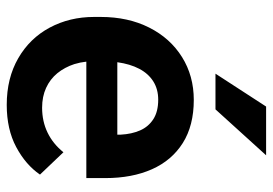

<svg xmlns="http://www.w3.org/2000/svg" viewBox="-140 -660 810 570"><g transform="rotate(90 265.0 -375.0)"><path d="M304.7 -609.7H198.7L296.3 -760H441ZM30.3 -249.3V-269Q30.3 -350.3 61.8 -412.8Q93.3 -475.3 149.3 -510.3Q205.3 -545.3 276.7 -545.3Q352.7 -545.3 404.5 -512.7Q456.3 -480 482.5 -421Q508.7 -362 508.7 -282.7V-226.3H163Q165 -208 170.3 -190.7Q179.7 -162 197.3 -140.3Q215 -118.7 241 -106.8Q267 -95 299.7 -95Q340.3 -95 373.7 -111.2Q407 -127.3 432 -158.3L498.3 -88.7Q469.3 -46.3 416.7 -18.2Q364 10 291.3 10Q212 10 152.8 -24.2Q93.7 -58.3 62 -117.5Q30.3 -176.7 30.3 -249.3ZM164.7 -318.3H379.7V-329Q378 -361 367.2 -385.8Q356.3 -410.7 333.8 -425.2Q311.3 -439.7 276 -439.7Q244.7 -439.7 221.5 -425Q198.3 -410.3 184.2 -383.3Q170 -356.3 164.7 -318.3Z"/></g></svg>

Font: FreesentationVF
Style: Regular
Weight: 400
Designer: glyphs from Roboto by Christian Robertson / Hangul glyphs from Noto Sans CJK(Source Han Sans) by Jang Soo-young and Kang
Foundry: PT&
Version: Version 2.001;Glyphs 3.3.1 (3343)